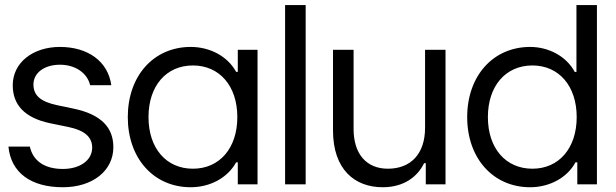

<svg xmlns="http://www.w3.org/2000/svg" viewBox="-20 -748 2498 779"><path d="M234.9 11.7C356 11.7 439.9 -55.2 439.9 -150.9C439.9 -231 390.1 -283.7 279.3 -307.1L211.4 -321.3C142.6 -335.9 115.7 -362.3 115.7 -405.3C115.7 -452.6 160.2 -485.4 223.1 -485.4C287.1 -485.4 334.5 -450.7 345.7 -402.3H431.6C418 -500.5 335 -557.6 223.1 -557.6C113.3 -557.6 31.7 -493.7 31.7 -402.3C31.7 -323.2 79.1 -270 183.1 -248L256.8 -232.9C325.2 -218.8 354 -190.9 354 -148.9C354 -98.1 305.2 -62.5 234.9 -62.5C161.6 -62.5 113.8 -94.7 101.1 -153.3H14.2C24.4 -46.9 106 11.7 234.9 11.7Z M753.9 11.7C832 11.7 903.8 -26.4 938 -89.4H944.8V0H1024.9V-545.9H944.8V-456.5H938C903.8 -519.5 832 -557.6 753.9 -557.6C603.5 -557.6 498.5 -440.4 498.5 -272.9C498.5 -105.5 603.5 11.7 753.9 11.7ZM582.5 -272.9C582.5 -399.4 654.3 -482.4 762.7 -482.4C871.1 -482.4 942.9 -398.9 942.9 -272.9C942.9 -147 871.1 -63.5 762.7 -63.5C654.3 -63.5 582.5 -146.5 582.5 -272.9Z M1136.7 0H1220.2V-727.5H1136.7Z M1532.7 11.7C1618.7 11.7 1673.8 -30.8 1700.7 -85.9H1707.5V0H1787.6V-545.9H1704.6V-229.5C1704.6 -124 1647 -63.5 1553.7 -63.5C1467.8 -63.5 1414.6 -122.1 1414.6 -224.6V-545.9H1331.1V-218.8C1331.1 -60.1 1419.4 11.7 1532.7 11.7Z M2130.9 11.7C2209 11.7 2281.2 -26.4 2314.9 -89.4H2322.3V0H2401.9V-727.5H2318.8V-456.1H2312C2277.3 -521 2204.6 -557.6 2130.9 -557.6C1981 -557.6 1875.5 -440.4 1875.5 -272.9C1875.5 -105.5 1981 11.7 2130.9 11.7ZM1959.5 -272.9C1959.5 -399.4 2031.7 -482.4 2140.1 -482.4C2248 -482.4 2319.8 -398.9 2319.8 -272.9C2319.8 -147 2248 -63.5 2140.1 -63.5C2031.7 -63.5 1959.5 -146.5 1959.5 -272.9Z"/></svg>

Font: Guggenheim Sans Display
Style: Regular
Weight: 400
Designer: Modified by Tom Baber under direction of Pentagram Design 2023
Foundry: rsms
Version: Version 1.001;Glyphs 3.1.2 (3151)